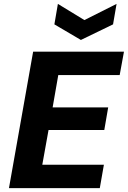

<svg xmlns="http://www.w3.org/2000/svg" viewBox="-20 -965 656 985"><path d="M26 0 150 -700H616L594 -580H279L250 -414H535L515 -298H229L197 -120H513L492 0ZM578 -945 560 -840 395 -760 259 -840 277 -945 413 -862Z"/></svg>

Font: DM Sans 10pt Black
Style: Italic
Weight: 900
Italic angle: -10°
Version: Version 4.004;gftools[0.9.30]